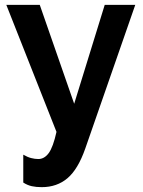

<svg xmlns="http://www.w3.org/2000/svg" viewBox="-20 -544 590 792"><path d="M76 94Q93 104 108.5 108Q124 112 138 112Q163 112 181 87.5Q199 63 213 0L6 -524H144L286 -116L412 -524H538L332 68Q302 154 258.5 191Q215 228 152 228Q129 228 111 224Q93 220 76 209Z"/></svg>

Font: Oxford Sans
Style: Bold
Weight: 700
Designer: Matt McInerney, Pablo Impallari, Rodrigo Fuenzalida
Foundry: Matt McInerney, Pablo Impallari, Rodrigo Fuenzalida
Version: Version 3.000g; ttfautohint (v1.5) -l 8 -r 28 -G 28 -x 14 -D